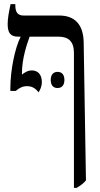

<svg xmlns="http://www.w3.org/2000/svg" viewBox="-20 -667 483 927"><path d="M166 -221C173 -232 182 -248 182 -271C182 -310 160 -327 134 -327C113 -327 98 -316 86 -307V-313C86 -387 111 -456 123 -490H262C311 -490 337 -467 337 -411V240H350C367 230 382 220 395 204L384 -462C383 -548 341 -592 267 -592H94C64 -592 54 -610 54 -641V-647H31C23 -608 17 -579 17 -551C17 -509 30 -490 68 -490H79V-488C53 -437 30 -330 30 -241V-228H56C74 -243 89 -251 111 -251C136 -251 153 -239 166 -221ZM225 -281C225 -254 238 -242 258 -242C278 -242 291 -255 291 -281C291 -307 278 -320 258 -320C238 -320 225 -307 225 -281Z"/></svg>

Font: Noto Serif Hebrew Condensed Medium
Style: Regular
Weight: 500
Width: 3
Designer: Monotype Design Team
Foundry: Monotype Imaging Inc.
Version: Version 2.004